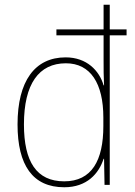

<svg xmlns="http://www.w3.org/2000/svg" viewBox="-20 -780 568 810"><path d="M251 10C347 10 397 -48 417 -110H419L421 0H443V-631H514V-656H443V-760H417V-656H218V-631H417V-526C417 -491 417 -457 419 -420H417C399 -482 346 -538 257 -538C127 -538 54 -438 54 -255C54 -83 118 10 251 10ZM251 -15C134 -15 81 -98 81 -255C81 -426 144 -513 258 -513C362 -513 416 -428 416 -284V-248C416 -103 367 -15 251 -15Z"/></svg>

Font: Noto Sans Lao SemiCondensed Thin
Style: Regular
Weight: 100
Width: 4
Designer: Monotype Design Team
Foundry: Monotype Imaging Inc.
Version: Version 2.003